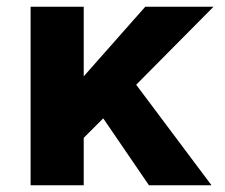

<svg xmlns="http://www.w3.org/2000/svg" viewBox="-20 -551 669 571"><path d="M71 0V-531H229V-324L412 -531H615L385 -299L609 0H423L287 -199L229 -141V0Z"/></svg>

Font: Lexend
Style: Bold
Weight: 700
Designer: Bonnie Shaver-Troup, Thomas Jockin
Foundry: Lexend
Version: Version 1.007; ttfautohint (v1.8.3)